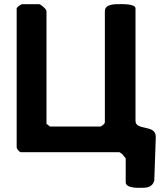

<svg xmlns="http://www.w3.org/2000/svg" viewBox="-20 -727 798 921"><path d="M203 -133V-673C203 -683 176 -707 167 -707H87C81 -707 60 -692 60 -687V-20C60 -13 73 3 80 3H553C554 3 563 10 567 13C571 17 581 31 583 33V147C583 176 641 174 654 174C682 174 710 173 720 140C721 110 726 -30 727 -60V-72C727 -131 630 -99 630 -147V-687C630 -710 559 -707 554 -707C533 -707 483 -709 483 -673V-140C483 -133 467 -120 460 -120H220Z"/></svg>

Font: Asimov Print
Style: C
Weight: 500
Designer: Google
Version: Version 2.000980: 2014